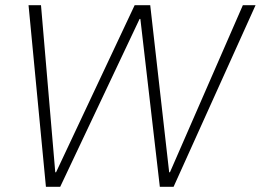

<svg xmlns="http://www.w3.org/2000/svg" viewBox="-20 -720 1005 740"><path d="M157 0 90 -700H138L193 -56H196L499 -700H559L632 -56H635L916 -700H965L649 0H596L521 -647H518L212 0Z"/></svg>

Font: DM Sans 36pt ExtraLight
Style: Italic
Weight: 250
Italic angle: -10°
Designer: Colophon Foundry, Jonny Pinhorn
Foundry: Colophon Foundry
Version: Version 4.004;gftools[0.9.30]